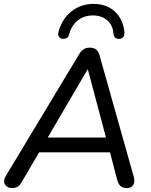

<svg xmlns="http://www.w3.org/2000/svg" viewBox="-20 -956 773 983"><path d="M43 7Q26 7 15 -1Q4 -9 1.5 -22.5Q-1 -36 8 -52L386 -680Q397 -697 409.5 -704.5Q422 -712 440 -712Q459 -712 471.5 -703Q484 -694 489 -675L664 -54Q670 -33 666.5 -19.5Q663 -6 653 0.5Q643 7 628 7Q608 7 597 -3.5Q586 -14 580 -35L538 -196L571 -176H148L191 -194L90 -22Q82 -7 70 0Q58 7 43 7ZM428 -600 215 -236 193 -252H551L527 -235L430 -600ZM300 -757Q288 -759 281.5 -769Q275 -779 280 -795Q298 -860 346 -898Q394 -936 458 -936Q527 -936 569 -896Q611 -856 617 -791Q618 -776 612 -767.5Q606 -759 592 -757Q584 -757 577 -759Q570 -761 566 -767Q562 -773 561 -782Q558 -827 529 -852Q500 -877 455 -877Q412 -877 379.5 -852.5Q347 -828 334 -780Q332 -772 327.5 -766.5Q323 -761 316 -759Q309 -757 300 -757Z"/></svg>

Font: Nunito Medium
Style: Italic
Weight: 500
Designer: Vernon Adams
Foundry: Vernon Adams
Version: Version 3.601